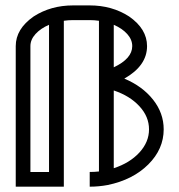

<svg xmlns="http://www.w3.org/2000/svg" viewBox="-20 -701 674 721"><path d="M316.9 0V-55.2Q334.5 -55.2 351.6 -57.1V-623Q335 -625.5 316.9 -625.5H254.4Q236.3 -625.5 219.7 -623V0H39.1V-527.8Q39.1 -592.3 106.4 -639.2Q170.9 -680.7 254.4 -680.7H316.9Q400.4 -680.7 464.8 -639.2Q532.2 -592.3 532.2 -527.8Q532.2 -454.1 446.8 -405.8Q514.6 -377.4 554.7 -326.9Q594.7 -276.4 594.7 -215.3Q594.7 -141.1 536.9 -83.5Q479 -25.9 384.8 -6.3Q351.1 0 316.9 0ZM164.1 -55.2V-607.9Q132.3 -594.2 113.3 -573.2Q94.2 -552.2 94.2 -527.8V-55.2ZM407.2 -448.2Q476.6 -481 476.6 -527.8Q476.6 -552.2 457.8 -573.2Q439 -594.2 407.2 -607.9ZM407.2 -69.3Q467.3 -88.9 503.4 -128.2Q539.6 -167.5 539.6 -215.3Q539.6 -263.2 503.4 -302.2Q467.3 -341.3 407.2 -361.3Z"/></svg>

Font: X Company
Style: Regular
Weight: 400
Designer: GGBotNet
Foundry: GGBotNet
Version: 0.90